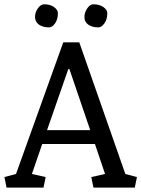

<svg xmlns="http://www.w3.org/2000/svg" viewBox="-24 -853 643 873"><path d="M189.9 -261.2H386.2L291.5 -539.1H286.6ZM-3.9 -47.9 48.8 -62 263.7 -660.6H336.4L545.9 -62L598.6 -47.9L588.9 0H400.9L391.1 -47.9L453.6 -62L407.7 -198.2H168L121.1 -62L183.6 -47.9L173.8 0H5.9ZM400.4 -833.5Q428.2 -833.5 446.3 -820.8Q463.9 -808.1 463.9 -793Q463.9 -765.1 450.7 -746.6Q437.5 -728.5 422.9 -728.5Q407.7 -728.5 396.5 -731.9Q384.8 -735.4 377 -741.2Q359.4 -754.4 359.9 -775.4Q359.9 -796.4 372.6 -814.9Q385.3 -833.5 400.4 -833.5ZM176.3 -833.5Q204.6 -833.5 221.7 -820.8Q239.3 -808.1 239.3 -793Q239.3 -765.6 226.6 -747.1Q213.9 -728.5 198.7 -728.5Q183.6 -728.5 172.4 -731.9Q161.1 -735.4 152.8 -741.2Q135.3 -753.9 135.3 -775.9Q135.3 -797.4 148.4 -815.4Q161.6 -833.5 176.3 -833.5Z"/></svg>

Font: NoticiaText-Regular
Style: Regular
Weight: 400
Designer: JM Sole
Foundry: JM Sole
Version: Version 1.003